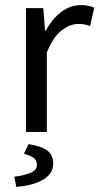

<svg xmlns="http://www.w3.org/2000/svg" viewBox="-20 -518 390 754"><path d="M82 -486H150L157 -398H160Q185 -444 220.5 -471Q256 -498 298 -498Q327 -498 350 -488L334 -416Q322 -420 312 -422Q302 -424 287 -424Q256 -424 222.5 -399Q189 -374 164 -312V0H82ZM92 48Q143 56 166 73.5Q189 91 189 125Q189 147 177 163Q165 179 145 190Q125 201 98.5 207.5Q72 214 44 216L36 176Q76 171 100.5 160.5Q125 150 125 130Q125 110 110 100.5Q95 91 74 86L92 48Z"/></svg>

Font: Myanmar Sanpya
Style: Regular
Weight: 400
Designer: Danh Hong
Foundry: Google Inc.
Version: Version 2.00 November 22, 2015